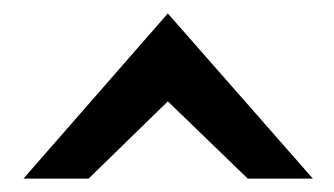

<svg xmlns="http://www.w3.org/2000/svg" viewBox="-20 -773 498 286"><path d="M15 -507H112L230 -622L349 -507H446L230 -753Z"/></svg>

Font: Charger Pro
Style: ExBdExt
Weight: 400
Designer: Jasper
Foundry: Cannot Into Space Fonts
Version: Version 1.09